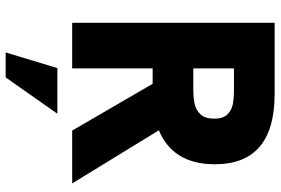

<svg xmlns="http://www.w3.org/2000/svg" viewBox="-172 -564 966 661"><g transform="rotate(90 310.5 -234.0)"><path d="M59 -697H304Q546 -697 546 -491Q546 -418.5 516.2 -370.2Q486.5 -322 429 -298.5L612 0H430L269 -277H230H216V0H59ZM288 -417Q318 -417 339.5 -422Q361 -427 375 -442.8Q389 -458.5 389 -489Q389 -519 375 -533.8Q361 -548.5 340 -552.8Q319 -557 288 -557H216V-417ZM215 51H372L247 229H161Z"/></g></svg>

Font: HK Grotesk Black
Style: Regular
Weight: 900
Designer: Alfredo Marco Pradil
Foundry: Hanken Design Co.
Version: Version 3.001